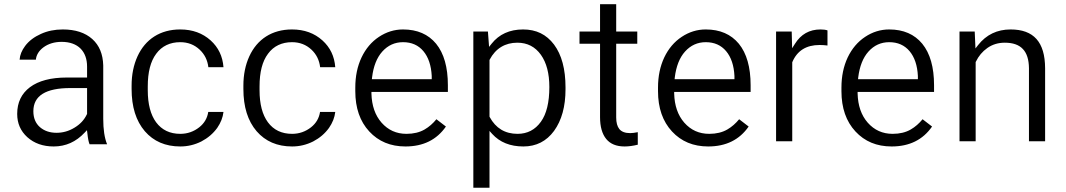

<svg xmlns="http://www.w3.org/2000/svg" viewBox="-20 -676 4989 899"><path d="M481.4 -0.5C469.2 -30.3 463.4 -70.3 463.4 -119.6V-369.6C461.9 -422.4 445.3 -463.4 412.1 -493.2C378.9 -522.9 333 -538.1 273.9 -538.1C236.3 -538.1 202.1 -531.2 171.4 -517.1C140.6 -503.4 115.7 -484.9 97.7 -460.9C82 -439.9 73.2 -418.5 71.8 -396.5H147.9C149.9 -418.5 162.1 -438.5 183.1 -454.1C206.1 -471.2 234.9 -480 268.6 -480C346.2 -480 387.7 -434.6 387.7 -364.3V-313H292.5C218.3 -313 160.6 -297.9 120.1 -267.6C80.6 -237.8 60.5 -196.3 60.5 -142.6C60.5 -98.6 76.2 -62.5 107.9 -33.7C140.1 -4.9 181.2 9.8 231.4 9.8C287.6 9.8 335.9 -11.7 376.5 -55.2L387.2 -66.4L389.2 -50.8C391.6 -27.8 395 -10.7 399.4 -0.5ZM167 -80.6C146.5 -98.6 136.2 -123.5 136.2 -155.3C136.2 -227.5 193.8 -263.7 309.6 -263.7H387.7V-142.1L386.7 -140.6C374.5 -114.7 355.5 -94.2 328.6 -78.1C302.2 -62 274.4 -54.2 244.6 -54.2C213.4 -54.2 187.5 -63 167 -80.6Z M710.9 -103.5C685.1 -138.7 671.9 -188.5 671.9 -253.4V-271.5C671.9 -337.4 684.6 -388.7 711.4 -424.3C737.8 -460.4 776.4 -478.5 823.7 -478.5C859.9 -478.5 890.1 -466.8 915 -443.4C938 -421.9 951.7 -394.5 955.6 -361.3H1026.4C1022.5 -412.6 1002.4 -454.1 966.3 -486.8C928.7 -520.5 881.8 -538.1 823.7 -538.1C730 -538.1 660.6 -492.2 624 -412.6C605.5 -372.1 596.2 -326.2 596.2 -274.9V-259.3C596.2 -175.8 616.7 -109.9 658.2 -61.5C699.2 -14.2 754.4 9.8 824.2 9.8C858.9 9.8 891.6 2 922.9 -13.7C953.6 -29.8 978 -50.8 997.1 -77.1C1013.7 -101.1 1023.4 -126 1026.4 -151.9H955.1C950.7 -123 937 -99.1 913.1 -80.1C887.7 -60.1 857.9 -49.3 824.2 -49.3C775.4 -49.3 737.8 -67.4 710.9 -103.5Z M1234.4 -103.5C1208.5 -138.7 1195.3 -188.5 1195.3 -253.4V-271.5C1195.3 -337.4 1208 -388.7 1234.9 -424.3C1261.2 -460.4 1299.8 -478.5 1347.2 -478.5C1383.3 -478.5 1413.6 -466.8 1438.5 -443.4C1461.4 -421.9 1475.1 -394.5 1479 -361.3H1549.8C1545.9 -412.6 1525.9 -454.1 1489.7 -486.8C1452.1 -520.5 1405.3 -538.1 1347.2 -538.1C1253.4 -538.1 1184.1 -492.2 1147.5 -412.6C1128.9 -372.1 1119.6 -326.2 1119.6 -274.9V-259.3C1119.6 -175.8 1140.1 -109.9 1181.6 -61.5C1222.7 -14.2 1277.8 9.8 1347.7 9.8C1382.3 9.8 1415 2 1446.3 -13.7C1477.1 -29.8 1501.5 -50.8 1520.5 -77.1C1537.1 -101.1 1546.9 -126 1549.8 -151.9H1478.5C1474.1 -123 1460.4 -99.1 1436.5 -80.1C1411.1 -60.1 1381.3 -49.3 1347.7 -49.3C1298.8 -49.3 1261.2 -67.4 1234.4 -103.5Z M2023.4 -117.7C2007.3 -98.1 1989.3 -82 1968.3 -69.8C1944.8 -56.2 1916.5 -49.3 1883.3 -49.3C1835.9 -49.3 1797.4 -66.9 1766.6 -101.6C1736.3 -136.2 1720.7 -181.6 1719.2 -237.8V-245.6H2077.1V-276.9C2077.1 -361.3 2058.6 -426.3 2022 -471.2C1985.4 -515.6 1933.6 -538.1 1867.2 -538.1C1826.7 -538.1 1789.1 -526.4 1754.4 -503.4C1719.7 -480.5 1692.4 -448.2 1672.9 -407.2C1653.3 -365.7 1643.6 -318.8 1643.6 -266.1V-249C1643.6 -170.4 1665.5 -107.4 1709 -60.5C1752.4 -13.7 1808.6 9.8 1878.4 9.8C1961.9 9.8 2024.9 -21.5 2067.9 -83.5ZM1962.4 -436.5C1985.8 -408.7 1999 -369.6 2001.5 -320.3V-305.2H1721.2L1722.2 -314C1728.5 -365.2 1744.1 -405.8 1770 -434.6C1796.4 -463.9 1828.6 -478.5 1867.2 -478.5C1907.2 -478.5 1939 -464.4 1962.4 -436.5Z M2627.9 -266.6C2627.9 -352.5 2609.9 -419.4 2574.2 -467.3C2538.1 -515.1 2490.7 -538.1 2429.2 -538.1C2366.2 -538.1 2316.9 -515.6 2281.7 -471.2L2270 -456.5L2264.6 -528.3H2196.3V203.1H2272V-63L2284.7 -48.8C2320.3 -9.8 2368.7 9.8 2430.7 9.8C2490.7 9.8 2538.6 -14.6 2574.2 -63C2609.9 -112.3 2627.9 -177.2 2627.9 -258.3ZM2512.7 -106C2485.8 -68.4 2449.2 -49.3 2403.3 -49.3C2344.7 -49.3 2301.3 -75.7 2272.9 -127.9L2272 -129.9V-395L2272.9 -397C2300.8 -449.7 2345.7 -476.1 2402.3 -476.1C2449.2 -476.1 2485.8 -457 2512.7 -419.4C2539.1 -382.3 2552.2 -332 2552.2 -268.6C2552.2 -196.8 2539.1 -142.6 2512.7 -106Z M2789.6 -656.2V-528.3H2693.4V-471.2H2789.6V-127.4C2789.6 -83 2799.3 -48.8 2818.4 -25.4C2837.4 -2 2866.2 9.8 2904.3 9.8C2924.3 9.8 2944.8 6.8 2966.3 1.5V-57.1C2951.7 -54.2 2939.9 -52.7 2930.7 -52.7C2907.2 -52.7 2890.1 -59.1 2879.9 -71.8C2870.1 -84 2865.2 -102.1 2865.2 -126V-471.2H2963.9V-528.3H2865.2V-656.2Z M3440.9 -117.7C3424.8 -98.1 3406.7 -82 3385.7 -69.8C3362.3 -56.2 3334 -49.3 3300.8 -49.3C3253.4 -49.3 3214.8 -66.9 3184.1 -101.6C3153.8 -136.2 3138.2 -181.6 3136.7 -237.8V-245.6H3494.6V-276.9C3494.6 -361.3 3476.1 -426.3 3439.5 -471.2C3402.8 -515.6 3351.1 -538.1 3284.7 -538.1C3244.1 -538.1 3206.5 -526.4 3171.9 -503.4C3137.2 -480.5 3109.9 -448.2 3090.3 -407.2C3070.8 -365.7 3061 -318.8 3061 -266.1V-249C3061 -170.4 3083 -107.4 3126.5 -60.5C3169.9 -13.7 3226.1 9.8 3295.9 9.8C3379.4 9.8 3442.4 -21.5 3485.4 -83.5ZM3379.9 -436.5C3403.3 -408.7 3416.5 -369.6 3418.9 -320.3V-305.2H3138.7L3139.6 -314C3146 -365.2 3161.6 -405.8 3187.5 -434.6C3213.9 -463.9 3246.1 -478.5 3284.7 -478.5C3324.7 -478.5 3356.4 -464.4 3379.9 -436.5Z M3854.5 -533.7C3846.2 -536.6 3835.4 -538.1 3821.8 -538.1C3770 -538.1 3730 -515.6 3702.1 -470.7L3689 -450.2L3687 -528.3H3613.8V-14.6H3689.5V-383.8L3689.9 -385.3C3712.4 -438.5 3754.9 -465.3 3817.4 -465.3C3830.6 -465.3 3842.8 -464.4 3854.5 -462.9Z M4299.8 -117.7C4283.7 -98.1 4265.6 -82 4244.6 -69.8C4221.2 -56.2 4192.9 -49.3 4159.7 -49.3C4112.3 -49.3 4073.7 -66.9 4043 -101.6C4012.7 -136.2 3997.1 -181.6 3995.6 -237.8V-245.6H4353.5V-276.9C4353.5 -361.3 4335 -426.3 4298.3 -471.2C4261.7 -515.6 4210 -538.1 4143.6 -538.1C4103 -538.1 4065.4 -526.4 4030.8 -503.4C3996.1 -480.5 3968.8 -448.2 3949.2 -407.2C3929.7 -365.7 3919.9 -318.8 3919.9 -266.1V-249C3919.9 -170.4 3941.9 -107.4 3985.4 -60.5C4028.8 -13.7 4085 9.8 4154.8 9.8C4238.3 9.8 4301.3 -21.5 4344.2 -83.5ZM4238.8 -436.5C4262.2 -408.7 4275.4 -369.6 4277.8 -320.3V-305.2H3997.6L3998.5 -314C4004.9 -365.2 4020.5 -405.8 4046.4 -434.6C4072.8 -463.9 4105 -478.5 4143.6 -478.5C4183.6 -478.5 4215.3 -464.4 4238.8 -436.5Z M4472.7 -14.6H4548.3V-385.3L4549.3 -387.2C4562 -413.6 4580.1 -435.1 4603 -451.2C4626.5 -467.8 4653.8 -476.1 4684.6 -476.1C4722.7 -476.1 4751 -466.3 4769.5 -446.3C4788.1 -426.8 4797.4 -397 4797.9 -356.9V-14.6H4873.5V-356.4C4873 -479.5 4819.8 -538.1 4711.9 -538.1C4648.9 -538.1 4598.1 -513.7 4559.6 -464.8L4547.4 -449.2L4543.9 -528.3H4472.7Z"/></svg>

Font: Shabnam Light
Style: Regular
Weight: 300
Foundry: DejaVu fonts team - Redesigned by Saber Rastikerdar - Based on Vazir font
Version: Version 5.0.1